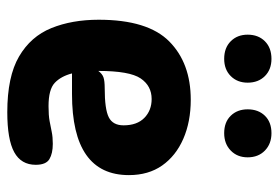

<svg xmlns="http://www.w3.org/2000/svg" viewBox="-142 -634 783 540"><g transform="rotate(90 250.0 -363.5)"><path d="M295 8Q195 8 138.5 -25Q82 -58 58.5 -116Q35 -174 35 -249Q35 -387 96 -447.5Q157 -508 260 -508Q322 -508 370 -487Q418 -466 445 -427.5Q472 -389 472 -334Q472 -174 244 -174H186Q194 -143 212.5 -125.5Q231 -108 278 -108Q304 -108 320 -111Q336 -114 350.5 -117Q365 -120 384 -120Q411 -120 427 -110.5Q443 -101 443 -72Q443 -31 407.5 -11.5Q372 8 295 8ZM179 -248Q187 -259 197 -262.5Q207 -266 228 -266Q287 -266 309.5 -277.5Q332 -289 332 -319Q332 -357 311 -377.5Q290 -398 258 -398Q221 -398 200 -367Q179 -336 179 -248ZM145 -602Q114 -602 95.5 -620.5Q77 -639 77 -668Q77 -698 95.5 -716.5Q114 -735 145 -735Q175 -735 193.5 -716.5Q212 -698 212 -668Q212 -639 193.5 -620.5Q175 -602 145 -602ZM354 -602Q323 -602 305 -620.5Q287 -639 287 -668Q287 -698 305 -716.5Q323 -735 354 -735Q384 -735 403 -716.5Q422 -698 422 -668Q422 -639 403 -620.5Q384 -602 354 -602Z"/></g></svg>

Font: Madimi One
Style: Regular
Weight: 400
Designer: Taurai Valerie Mtake, Mirko Velimirovic
Foundry: TaVaTake
Version: Version 1.000; ttfautohint (v1.8.4.7-5d5b)